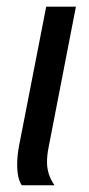

<svg xmlns="http://www.w3.org/2000/svg" viewBox="-20 -548 262 568"><path d="M119.1 -67.9Q119.1 -31.7 141.1 0H44.4Q30.8 -19.5 30.8 -61Q30.8 -86.4 36.1 -115.2L116.7 -528.3H204.6L123.5 -110.8Q119.1 -88.9 119.1 -67.9Z"/></svg>

Font: Liberation Sans
Style: Italic
Weight: 400
Italic angle: -12°
Designer: Steve Matteson
Foundry: Ascender Corporation
Version: Version 2.1.5